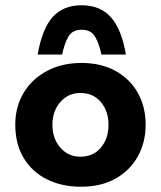

<svg xmlns="http://www.w3.org/2000/svg" viewBox="-20 -697 611 729"><path d="M38 -224Q38 -291 69.5 -344Q101 -397 158 -427.5Q215 -458 289 -458Q364 -458 419 -427.5Q474 -397 503.5 -344Q533 -291 533 -224Q533 -157 503.5 -103.5Q474 -50 419 -19Q364 12 287 12Q215 12 158.5 -16Q102 -44 70 -97Q38 -150 38 -224ZM179 -223Q179 -171 209 -136.5Q239 -102 285 -102Q334 -102 363 -136.5Q392 -171 392 -223Q392 -275 363 -309.5Q334 -344 285 -344Q239 -344 209 -309.5Q179 -275 179 -223ZM290 -677Q361 -677 401.5 -631Q442 -585 458 -490H365Q356 -533 340.5 -558.5Q325 -584 290 -584Q255 -584 240 -558.5Q225 -533 216 -490H123Q140 -588 180 -632.5Q220 -677 290 -677Z"/></svg>

Font: Reem Kufi Ink
Style: Bold
Weight: 700
Designer: Khaled Hosny
Version: Version 1.002